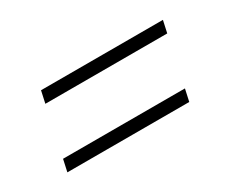

<svg xmlns="http://www.w3.org/2000/svg" viewBox="-46 -474 532 442"><g transform="rotate(-30 219.5 -253.0)"><path d="M71 -318 78 -350H402L395 -318ZM36 -156 43 -188H367L360 -156Z"/></g></svg>

Font: Saira Ultra Condensed Thin
Style: Italic
Weight: 100
Width: 1
Italic angle: -12°
Designer: Hector Gatti with collaboration of the Omnibus-Type team
Foundry: Omnibus-Type
Version: Version 1.001; ttfautohint (v1.8)